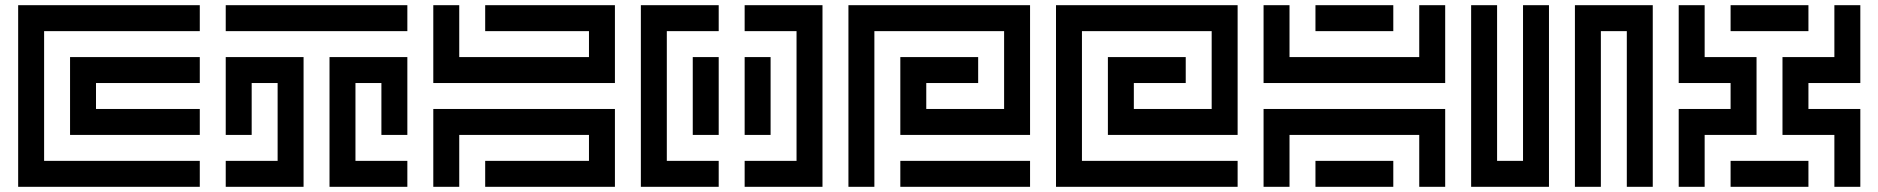

<svg xmlns="http://www.w3.org/2000/svg" viewBox="-20 -720 7240 740"><path d="M50 -700V0H750V-100H150V-600H750V-700ZM250 -500V-200H750V-300H350V-400H750V-500Z M850 -600H1550V-700H850ZM850 -500V-200H950V-400H1050V-100H850V0H1150V-500ZM1250 -500V0H1550V-100H1350V-400H1450V-200H1550V-500Z M1850 -700V-600H2250V-500H1750V-700H1650V-400H2350V-700ZM1650 -300V0H1750V-200H2250V-100H1850V0H2350V-300Z M2450 -700V0H2750V-100H2550V-600H2750V-700ZM2850 -700V-600H3050V-100H2850V0H3150V-700ZM2750 -200V-500H2650V-200ZM2850 -500V-200H2950V-500Z M3950 -700H3250V0H3350V-600H3850V-300H3550V-400H3750V-500H3450V-200H3950ZM3950 0V-100H3450V0Z M4750 -700H4050V0H4750V-100H4150V-600H4650V-300H4350V-400H4550V-500H4250V-200H4750Z M5450 -500H4950V-700H4850V-400H5550V-700H5450ZM5050 -700V-600H5350V-700ZM4850 -300V0H4950V-200H5450V0H5550V-300ZM5350 0V-100H5050V0Z M5750 -100V-700H5650V0H5950V-700H5850V-100ZM6350 -700H6050V0H6150V-600H6250V0H6350Z M6750 -200V-500H6550V-700H6450V-400H6650V-300H6450V0H6550V-200ZM6650 -700V-600H6950V-700ZM7050 -500H6850V-200H7050V0H7150V-300H6950V-400H7150V-700H7050ZM6950 0V-100H6650V0Z"/></svg>

Font: Mourier
Style: Regular
Weight: 400
Designer: Eric Mourier
Foundry: Velvetyne Type Foundry
Version: Version 2.000;hotconv 1.0.109;makeotfexe 2.5.65596